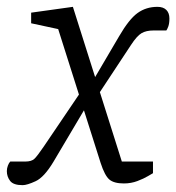

<svg xmlns="http://www.w3.org/2000/svg" viewBox="-74 -533 515 561"><path d="M288 3Q259 3 245.5 -8.5Q232 -20 220 -57L96 -448L17 -465V-496L139 -513L282 -61H373V-27Q371 -26 358.5 -18.5Q346 -11 327.5 -4Q309 3 288 3ZM-8 8Q-35 8 -44.5 -4.5Q-54 -17 -54 -33Q-54 -41 -51 -49Q-48 -57 -44 -61H0Q18 -61 26.5 -69Q35 -77 54 -105L163 -266L178 -222L82 -60Q55 -15 30 -3.5Q5 8 -8 8ZM212 -255 197 -296 274 -427Q303 -477 328 -495Q353 -513 386 -513Q403 -513 412 -504Q421 -495 421 -479Q421 -464 417.5 -455Q414 -446 412 -444H375Q353 -444 339.5 -436Q326 -428 309 -402Z"/></svg>

Font: Faustina Light Light
Style: Italic
Weight: 300
Italic angle: -8°
Version: Version 1.200